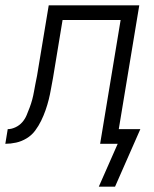

<svg xmlns="http://www.w3.org/2000/svg" viewBox="-59 -540 579 721"><path d="M312 161 383 0H317L394 -465H176L140 -247Q136 -227 132.5 -206.5Q129 -186 124 -166Q119 -146 112 -126Q105 -106 95.5 -86.5Q86 -67 73 -49.5Q60 -32 41 -20.5Q22 -9 1.5 -4.5Q-19 0 -39 0L-30 -55Q-16 -55 -1 -62Q14 -69 24.5 -81Q35 -93 41 -107.5Q47 -122 52.5 -136.5Q58 -151 62 -166Q66 -181 68.5 -195.5Q71 -210 74 -225Q77 -240 80 -255L124 -520H464L387 -55H468L373 161Z"/></svg>

Font: Iosevka Light Oblique
Style: Regular
Weight: 300
Italic angle: -9°
Monospace: yes
Designer: Belleve Invis
Foundry: Belleve Invis
Version: Version 32.5.0; ttfautohint (v1.8.4)